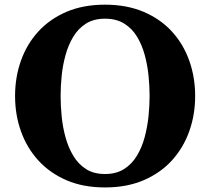

<svg xmlns="http://www.w3.org/2000/svg" viewBox="-20 -792 900 822"><path d="M429.5 10.5Q336.5 10.5 265 -20.2Q193.5 -51 144.2 -105Q95 -159 69.8 -229.8Q44.5 -300.5 44.5 -381Q44.5 -461.5 69.8 -532.5Q95 -603.5 144.2 -657.2Q193.5 -711 265 -741.5Q336.5 -772 429.5 -772Q522.5 -772 594.5 -741.5Q666.5 -711 715.8 -657.2Q765 -603.5 790.2 -532.5Q815.5 -461.5 815.5 -381Q815.5 -300.5 790.2 -229.8Q765 -159 715.8 -105Q666.5 -51 594.5 -20.2Q522.5 10.5 429.5 10.5ZM429.5 -47Q477.5 -47 511 -68.2Q544.5 -89.5 566 -125Q587.5 -160.5 599.2 -204.2Q611 -248 615.8 -294Q620.5 -340 620.5 -381Q620.5 -422 616 -467.2Q611.5 -512.5 599.8 -556Q588 -599.5 566.8 -634.8Q545.5 -670 511.8 -691Q478 -712 429.5 -712Q381.5 -712 348.2 -691Q315 -670 293.8 -634.8Q272.5 -599.5 260.5 -556Q248.5 -512.5 244 -467.2Q239.5 -422 239.5 -381Q239.5 -340 244 -294Q248.5 -248 260.5 -204.2Q272.5 -160.5 293.8 -125Q315 -89.5 348.2 -68.2Q381.5 -47 429.5 -47Z"/></svg>

Font: Libre Caslon Text
Style: Regular
Weight: 400
Designer: Pablo Impallari, Rodrigo Fuenzalida, Katja Schimmel
Foundry: Pablo Impallari, Rodrigo Fuenzalida
Version: Version 2.000